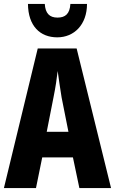

<svg xmlns="http://www.w3.org/2000/svg" viewBox="-20 -962 588 982"><path d="M425 -942H340C337 -891 314 -872 274 -872C233 -872 212 -894 209 -942H123C124 -829 185 -771 273 -771C359 -771 425 -836 425 -942ZM386 0H548L372 -714H173L0 0H164L196 -157H353ZM295 -464 330 -288H219L254 -466C264 -515 271 -563 275 -599C280 -561 287 -514 295 -464Z"/></svg>

Font: Noto Sans Armenian ExtraCondensed ExtraBold
Style: Regular
Weight: 800
Width: 2
Designer: Monotype Design Team
Foundry: Monotype Imaging Inc.
Version: Version 2.008